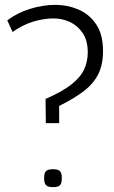

<svg xmlns="http://www.w3.org/2000/svg" viewBox="-20 -770 470 792"><path d="M169 -262 168 -362Q235 -391 273 -420.5Q311 -450 326.5 -482.5Q342 -515 342 -554Q342 -602 321.5 -633Q301 -664 269 -679Q237 -694 201 -694Q160 -694 116 -680.5Q72 -667 32 -638L10 -686Q51 -717 104 -733.5Q157 -750 209 -750Q258 -750 303 -731Q348 -712 376.5 -670Q405 -628 405 -559Q405 -504 385.5 -464.5Q366 -425 325.5 -394Q285 -363 224 -333V-262ZM162 -35Q162 -56 169.5 -64Q177 -72 199 -72Q220 -72 227.5 -64Q235 -56 235 -35Q235 -14 227.5 -6Q220 2 199 2Q178 2 170 -6Q162 -14 162 -35Z"/></svg>

Font: Georama Light
Style: Regular
Weight: 300
Designer: Jean-Baptiste Levee
Foundry: Production Type
Version: Version 1.000